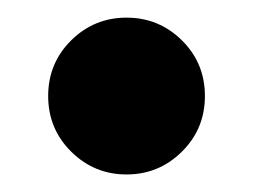

<svg xmlns="http://www.w3.org/2000/svg" viewBox="-20 -465 290 220"><path d="M188.5 -291.3Q162.1 -265.1 125 -265.1Q87.9 -265.1 61.5 -291.3Q35.2 -317.4 35.2 -355Q35.2 -392.6 61.5 -418.7Q87.9 -444.8 125 -444.8Q162.1 -444.8 188.5 -418.7Q214.8 -392.6 214.8 -355Q214.8 -317.4 188.5 -291.3Z"/></svg>

Font: Cinzel Black
Style: Regular
Weight: 900
Designer: Natanael Gama
Version: Version 1.001;PS 001.001;hotconv 1.0.56;makeotf.lib2.0.21325